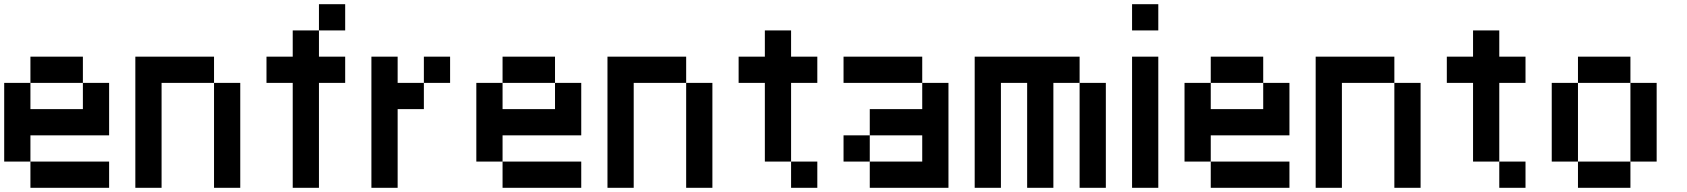

<svg xmlns="http://www.w3.org/2000/svg" viewBox="-20 -895 8040 915"><path d="M0 -125V-500H125V-375H375V-500H500V-250H125V-125ZM125 -125H500V0H125ZM125 -500V-625H375V-500Z M625 0V-625H1000V-500H750V0ZM1125 0H1000V-500H1125Z M1250 -500V-625H1375V-750H1500V-625H1625V-500H1500V0H1375V-500ZM1500 -750V-875H1625V-750Z M1750 0V-625H1875V-500H2000V-375H1875V0ZM2000 -500V-625H2125V-500Z M2250 -125V-500H2375V-375H2625V-500H2750V-250H2375V-125ZM2375 -125H2750V0H2375ZM2375 -500V-625H2625V-500Z M2875 0V-625H3250V-500H3000V0ZM3375 0H3250V-500H3375Z M3500 -500V-625H3625V-750H3750V-625H3875V-500H3750V-125H3625V-500ZM3750 -125H3875V0H3750Z M4000 -125V-250H4125V-125ZM4000 -500V-625H4375V-500ZM4125 -250V-375H4375V-500H4500V0H4125V-125H4375V-250Z M4625 0V-625H5125V-500H5000V0H4875V-500H4750V0ZM5125 0V-500H5250V0Z M5375 0V-625H5500V0ZM5375 -750V-875H5500V-750Z M5625 -125V-500H5750V-375H6000V-500H6125V-250H5750V-125ZM5750 -125H6125V0H5750ZM5750 -500V-625H6000V-500Z M6250 0V-625H6625V-500H6375V0ZM6750 0H6625V-500H6750Z M6875 -500V-625H7000V-750H7125V-625H7250V-500H7125V-125H7000V-500ZM7125 -125H7250V0H7125Z M7375 -125V-500H7500V-125ZM7875 -125H7750V-500H7875ZM7500 -125H7750V0H7500ZM7500 -500V-625H7750V-500Z"/></svg>

Font: Galmuri7 Regular
Style: Regular
Weight: 400
Designer: Lee Minseo (quiple)
Version: Version 2.399;hotconv 1.1.1;makeotfexe 2.6.0 DEVELOPMENT